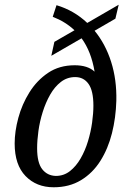

<svg xmlns="http://www.w3.org/2000/svg" viewBox="-20 -782 540 812"><path d="M207 10Q134 10 88 -37.5Q42 -85 42 -175Q42 -226 57.5 -283.5Q73 -341 104.5 -391.5Q136 -442 183.5 -474Q231 -506 296 -506Q351 -506 380 -479Q366 -564 325 -620L197 -546L210 -605L295 -654Q257 -690 203 -711L219 -760Q293 -738 349 -685L482 -762L468 -703L380 -652Q426 -596 450 -520.5Q474 -445 472 -356Q470 -284 453.5 -218.5Q437 -153 404.5 -101.5Q372 -50 322.5 -20Q273 10 207 10ZM216 -38Q250 -38 276 -58.5Q302 -79 321 -112Q340 -145 352 -184.5Q364 -224 369.5 -263.5Q375 -303 375 -335Q375 -398 354.5 -427Q334 -456 298 -456Q264 -456 237.5 -435.5Q211 -415 192 -381.5Q173 -348 160.5 -308Q148 -268 142.5 -228Q137 -188 137 -155Q137 -94 158.5 -66.5Q180 -39 216 -38Z"/></svg>

Font: Noto Serif Condensed
Style: Italic
Weight: 400
Width: 3
Italic angle: -12°
Designer: Monotype Design Team
Foundry: Monotype Imaging Inc.
Version: Version 2.014; ttfautohint (v1.8.4.7-5d5b)